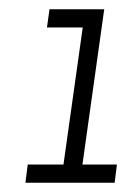

<svg xmlns="http://www.w3.org/2000/svg" viewBox="-20 -395 303 415"><path d="M39.9 -39.4 35 0H227.8L232.7 -39.4H158.2L205.3 -375H87L81.5 -335.6H158.8L117.2 -39.4Z"/></svg>

Font: Josefin Slab Thin
Style: Italic
Weight: 100
Italic angle: -12°
Designer: Santiago Orozco
Foundry: Typemade
Version: Version 2.000